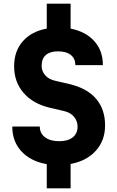

<svg xmlns="http://www.w3.org/2000/svg" viewBox="-20 -890 640 1047"><path d="M235 137V5Q148 -10 97.5 -64Q47 -118 47 -200H197Q197 -163 225.5 -141.5Q254 -120 303 -120Q350 -120 376.5 -141Q403 -162 403 -199Q403 -231 383 -254Q363 -277 327 -285L253 -302Q160 -324 108.5 -383.5Q57 -443 57 -529Q57 -611 104.5 -665Q152 -719 235 -734V-870H365V-734Q447 -718 494 -666Q541 -614 541 -535H391Q391 -570 366.5 -590Q342 -610 296 -610Q253 -610 230 -590Q207 -570 207 -531Q207 -502 226.5 -479.5Q246 -457 283 -449L356 -432Q453 -410 503 -352.5Q553 -295 553 -206Q553 -124 502.5 -68Q452 -12 365 4V137Z"/></svg>

Font: Tiny ExtraBold
Style: Regular
Weight: 800
Designer: Philipp Nurullin, Konstantin Bulenkov
Foundry: JetBrains
Version: Version 2.251; ttfautohint (v1.8.4.7-5d5b)